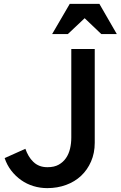

<svg xmlns="http://www.w3.org/2000/svg" viewBox="-20 -963 623 991"><path d="M224 8Q187 8 152.5 -2.5Q118 -13 89 -33.5Q60 -54 38 -82.5Q16 -111 4 -147L111 -195Q118 -175 128 -158Q138 -141 152 -127.5Q166 -114 184 -107Q202 -100 225 -100Q260 -100 283 -113Q306 -126 320.5 -147Q335 -168 341.5 -195.5Q348 -223 348 -253V-710H469V-226Q469 -173 450 -129.5Q431 -86 398.5 -55.5Q366 -25 321 -8.5Q276 8 224 8ZM340 -943H493L583 -787H503L417 -869L330 -787H249Z"/></svg>

Font: Rising Sun SemiBold
Style: Regular
Weight: 600
Designer: Matt McInerney, Pablo Impallari, Rodrigo Fuenzalida (Raleway font), Stephen Hutchings (Greek), Cristiano Sobral (main ch
Foundry: The Rising Sun Project Authors
Version: Version 4.327; ttfautohint (v1.8.4.7-5d5b-dirty)